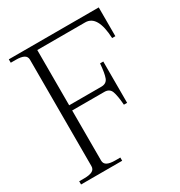

<svg xmlns="http://www.w3.org/2000/svg" viewBox="-166 -815 871 930"><g transform="rotate(-30 269.0 -350.0)"><path d="M521 -700V-539H503Q497 -670 428 -670H160V-361H340Q369 -361 378 -385.5Q387 -410 391 -462H409V-231H391Q387 -283 378 -307.5Q369 -332 340 -332H160V-52Q160 -34 175 -26Q190 -18 220 -18H248V0H18V-18H46Q76 -18 91 -26Q106 -34 106 -52V-647Q106 -665 91 -673Q76 -681 46 -681H18V-700Z"/></g></svg>

Font: Taviraj ExtraLight
Style: Regular
Weight: 200
Designer: Katatrad Team
Foundry: CadsonDemak
Version: Version 1.030